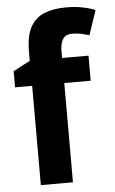

<svg xmlns="http://www.w3.org/2000/svg" viewBox="-54 -802 505 840"><g transform="rotate(-5 198.0 -382.5)"><path d="M348 -436H232V0H91V-436H16V-507L90 -546V-586Q90 -655 111.5 -694Q133 -733 173 -749Q213 -765 268 -765Q308 -765 340.5 -758.5Q373 -752 396 -742L360 -635Q343 -640 325 -644Q307 -648 285 -648Q257 -648 245 -630Q233 -612 232 -582V-546H348Z"/></g></svg>

Font: Noto Sans Gurmukhi UI SemiCondensed
Style: Bold
Weight: 700
Width: 4
Designer: Jelle Bosma - Monotype Design Team
Foundry: Monotype Imaging Inc.
Version: Version 2.004; ttfautohint (v1.8.4.7-5d5b)